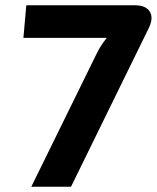

<svg xmlns="http://www.w3.org/2000/svg" viewBox="-20 -710 596 730"><path d="M80 -690H492Q534 -690 549 -666.5Q564 -643 547 -606L250 0H99L346 -503Q362 -537 386 -566H69Z"/></svg>

Font: Exo 2.0
Style: Bold Italic
Weight: 700
Italic angle: -8°
Designer: Natanael Gama
Version: Version 1.001;PS 001.001;hotconv 1.0.70;makeotf.lib2.5.58329